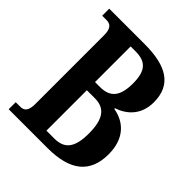

<svg xmlns="http://www.w3.org/2000/svg" viewBox="-197 -839 964 964"><g transform="rotate(45 285.0 -357.0)"><path d="M22 0H298C460 0 537 -65 537 -195C537 -303 479 -362 396 -376V-381C459 -402 513 -451 513 -540C513 -663 430 -714 274 -714H22V-664H53C75 -664 98 -655 98 -603V-114C98 -66 83 -50 54 -50H22ZM267 -403H232V-656H266C337 -656 372 -626 372 -533C372 -442 340 -403 267 -403ZM288 -58H232V-345H289C362 -345 393 -298 393 -198C393 -94 357 -58 288 -58Z"/></g></svg>

Font: Noto Serif Lao ExtraCondensed
Style: Bold
Weight: 700
Width: 2
Designer: Monotype Design Team
Foundry: Monotype Imaging Inc.
Version: Version 2.003